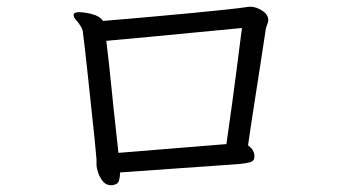

<svg xmlns="http://www.w3.org/2000/svg" viewBox="-20 -602 1040 569"><path d="M734 -138Q734 -125 722 -121.5Q710 -118 690 -116L336 -91Q335 -63 326.5 -58Q318 -53 310 -53Q294 -53 284.5 -65Q275 -77 270.5 -91.5Q266 -106 266 -112V-130Q264 -155 260 -194Q256 -233 251 -278Q246 -323 241.5 -367.5Q237 -412 232.5 -450Q228 -488 225 -512Q224 -515 222 -519Q220 -523 218 -526Q214 -533 206 -542Q198 -551 198 -558Q199 -566 215 -566Q221 -566 235 -564Q249 -562 263.5 -556.5Q278 -551 285 -540Q313 -542 357 -546Q401 -550 452.5 -554.5Q504 -559 555 -564Q606 -569 649 -573.5Q692 -578 718 -582H722Q739 -582 757 -570.5Q775 -559 775 -542Q775 -536 772 -530Q772 -529 770.5 -525.5Q769 -522 768 -518Q762 -477 754.5 -429Q747 -381 739.5 -332.5Q732 -284 725.5 -242Q719 -200 715 -171Q723 -166 728 -158.5Q733 -151 734 -141ZM651 -175Q657 -215 668 -296Q679 -377 697 -519Q632 -513 560.5 -506Q489 -499 420 -492.5Q351 -486 295 -481Q298 -457 302.5 -417.5Q307 -378 311.5 -331Q316 -284 321.5 -236.5Q327 -189 331 -149Z"/></svg>

Font: Klee One SemiBold
Style: Regular
Weight: 600
Designer: Fontworks Inc.
Foundry: Fontworks Inc.
Version: Version 1.00;January 12, 2022;FontCreator 13.0.0.2683 64-bit